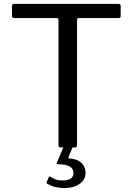

<svg xmlns="http://www.w3.org/2000/svg" viewBox="-20 -762 685 992"><path d="M41.8 -730.6Q41.8 -736.2 44.5 -739.1Q47.2 -742 53.7 -742H591.6Q598 -742 600.8 -739.1Q603.5 -736.2 603.5 -730.6V-679Q603.5 -668.7 591.7 -668.7H388.6Q378 -668.7 378 -659.4V-13.3Q378 0 366.3 0H294.4Q282.2 0 282.2 -12.8V-658.3Q282.2 -668.7 271.9 -668.7H53.9Q41.8 -668.7 41.8 -679ZM421.9 131.2Q421.9 156.8 407 174.1Q392.1 191.4 367.5 200.6Q343 209.8 312.8 209.8Q287.8 209.8 266 204.3Q244.2 198.8 224.9 187.7Q219.3 184.3 221.1 178.9L232.3 153.1Q234.6 148 240.7 151Q252.6 159.3 267.1 164.9Q281.6 170.4 303 170.4Q332 170.4 345.7 160.5Q359.4 150.6 359.4 131.8Q359.4 109.5 340.3 98.3Q321.2 87 278.6 86.3Q273.8 86.3 272.4 84.7Q271.1 83 272.9 80.1L309.5 -5H356.4L333.8 52Q332 56.6 337.6 56.6Q370.1 58.8 388.5 70.3Q406.9 81.9 414.4 98.1Q421.9 114.4 421.9 131.2Z"/></svg>

Font: Libre Franklin Thin
Style: Regular
Weight: 100
Designer: Pablo Impallari, Rodrigo Fuenzalida, Nhung Nguyen
Foundry: Impallari Type
Version: Version 3.000